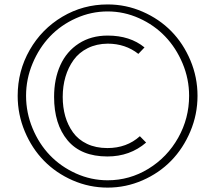

<svg xmlns="http://www.w3.org/2000/svg" viewBox="-20 -835 975 870"><path d="M613.8 -217.8 642.1 -189Q568.8 -126 466.8 -126Q347.2 -126 286.1 -199.2Q225.1 -272.5 225.1 -396Q225.1 -477.1 253.4 -539.6Q281.7 -602.1 337.2 -637.9Q392.6 -673.8 467.8 -673.8Q569.3 -673.8 634.8 -620.1L606.9 -590.8Q548.3 -637.2 467.8 -637.2Q417.5 -636.7 377.7 -616.9Q337.9 -597.2 313.5 -563.2Q289.1 -529.3 276.6 -486.8Q264.2 -444.3 264.2 -396Q264.2 -349.1 275.6 -308.6Q287.1 -268.1 310.8 -235.1Q334.5 -202.1 374.3 -183.1Q414.1 -164.1 466.8 -164.1Q554.2 -164.1 613.8 -217.8ZM836.9 -400.9Q836.9 -477.1 807.4 -547.6Q777.8 -618.2 728.3 -669.9Q678.7 -721.7 610.4 -752.4Q542 -783.2 467.8 -783.2Q393.1 -783.2 324.5 -752.4Q255.9 -721.7 206.5 -669.9Q157.2 -618.2 127.7 -547.6Q98.1 -477.1 98.1 -400.9Q98.1 -324.7 127.4 -253.9Q156.7 -183.1 206.1 -131.6Q255.4 -80.1 324 -49.1Q392.6 -18.1 467.8 -18.1Q567.4 -18.1 652.6 -70.3Q737.8 -122.6 787.4 -210.7Q836.9 -298.8 836.9 -400.9ZM875 -400.9Q875 -316.4 842.5 -239.5Q810.1 -162.6 755.6 -106.7Q701.2 -50.8 625.7 -17.8Q550.3 15.1 467.8 15.1Q384.8 15.1 309.3 -17.8Q233.9 -50.8 179.2 -106.7Q124.5 -162.6 92.3 -239.5Q60.1 -316.4 60.1 -400.9Q60.1 -513.2 114.5 -608.4Q168.9 -703.6 262.7 -759.3Q356.4 -814.9 467.8 -814.9Q550.8 -814.9 626.2 -782Q701.7 -749 756.1 -693.6Q810.5 -638.2 842.8 -561.5Q875 -484.9 875 -400.9Z"/></svg>

Font: Sinkin Sans 200 X Light
Style: Regular
Weight: 200
Designer: Keith Bates
Foundry: K-Type
Version: Sinkin Sans (version 1.0)  by Keith Bates   •   © 2014   www